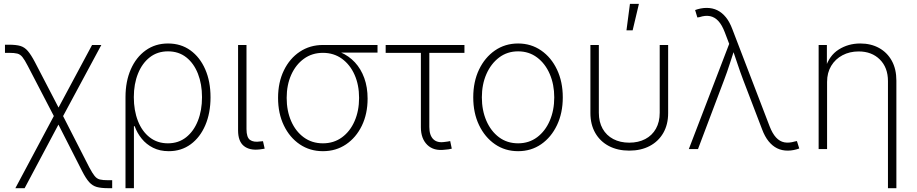

<svg xmlns="http://www.w3.org/2000/svg" viewBox="-20 -777 4781 1001"><path d="M60.1 204.1 272.5 -194.3H297.4L445.8 96.2Q461.9 126.5 473.4 140.6Q484.9 154.8 500.5 158.7Q516.1 162.6 543.9 162.6H564.9V204.1H543.9Q507.3 204.1 484.6 197.8Q461.9 191.4 444.8 172.4Q427.7 153.3 408.2 115.2L284.7 -127.4L108.4 204.1ZM268.6 -156.7 125 -433.1Q108.4 -465.3 96.9 -479.5Q85.4 -493.7 70.3 -497.6Q55.2 -501.5 26.9 -501.5H5.9V-543.9H26.9Q64 -543.9 86.2 -537.4Q108.4 -530.8 125.2 -511Q142.1 -491.2 162.1 -453.1L285.2 -216.3L460 -542.5H508.3L300.8 -156.7Z M634.3 204.1V-270.5Q634.3 -352.5 661.9 -415.5Q689.5 -478.5 739.5 -514.4Q789.6 -550.3 856 -550.3Q923.3 -550.3 972.9 -514.4Q1022.5 -478.5 1050 -415.5Q1077.6 -352.5 1077.6 -270Q1077.6 -188 1050.5 -124.5Q1023.4 -61 974.4 -24.9Q925.3 11.2 859.9 11.2Q813.5 11.2 778.1 -6.6Q742.7 -24.4 718.8 -54Q694.8 -83.5 682.1 -119.1H678.2V204.1ZM855.5 -29.8Q910.6 -29.8 950.4 -61.3Q990.2 -92.8 1011.7 -147.2Q1033.2 -201.7 1033.2 -270.5Q1033.2 -338.4 1012 -392.6Q990.7 -446.8 951.2 -478Q911.6 -509.3 856 -509.3Q800.8 -509.3 761 -478.3Q721.2 -447.3 699.5 -393.3Q677.7 -339.4 677.7 -270.5Q677.7 -201.2 699 -146.7Q720.2 -92.3 760.3 -61Q800.3 -29.8 855.5 -29.8Z M1334 2Q1281.2 8.3 1251.2 -16.1Q1221.2 -40.5 1221.2 -97.2V-542.5H1265.1V-104Q1265.1 -60.5 1283.7 -47.4Q1302.2 -34.2 1336.9 -39.6Q1343.3 -40 1345.2 -40.3Q1347.2 -40.5 1351.1 -41L1359.9 -2Q1354.5 -1 1347.9 0Q1341.3 1 1334 2Z M1663.6 11.2Q1595.7 11.2 1543 -24.4Q1490.2 -60.1 1460 -122.8Q1429.7 -185.5 1429.7 -266.6Q1429.7 -347.7 1460 -409.9Q1490.2 -472.2 1543 -507.3Q1595.7 -542.5 1663.6 -542.5H1948.2V-502.9H1723.6L1663.6 -501.5Q1606.9 -501.5 1564.5 -470.7Q1522 -439.9 1498.3 -387Q1474.6 -334 1474.6 -266.6Q1474.6 -199.2 1498 -145.5Q1521.5 -91.8 1564 -60.8Q1606.4 -29.8 1663.6 -29.8Q1720.2 -29.8 1762.7 -60.8Q1805.2 -91.8 1828.6 -145.5Q1852.1 -199.2 1852.1 -266.6Q1852.1 -334 1828.6 -387Q1805.2 -439.9 1762.7 -470.7Q1720.2 -501.5 1663.6 -501.5V-522Q1713.9 -522 1756.3 -503.9Q1798.8 -485.8 1830.3 -451.9Q1861.8 -418 1879.2 -370.1Q1896.5 -322.3 1896.5 -262.7Q1896.5 -183.6 1866.5 -121.6Q1836.4 -59.6 1783.9 -24.2Q1731.4 11.2 1663.6 11.2Z M2300.3 3.4Q2241.2 11.2 2207.8 -21.5Q2174.3 -54.2 2174.3 -113.3V-501.5H1990.7V-542.5H2401.4V-501.5H2218.3V-115.2Q2218.3 -71.8 2239 -51.3Q2259.8 -30.8 2298.8 -37.1Q2305.2 -37.6 2312.7 -38.8Q2320.3 -40 2327.1 -41.5L2335.4 -2Q2328.1 0 2318.8 1.5Q2309.6 2.9 2300.3 3.4Z M2681.2 11.2Q2613.3 11.2 2560.5 -25.1Q2507.8 -61.5 2477.5 -124.8Q2447.3 -188 2447.3 -269.5Q2447.3 -351.1 2477.5 -414.3Q2507.8 -477.5 2560.5 -513.9Q2613.3 -550.3 2681.2 -550.3Q2748.5 -550.3 2801.3 -513.9Q2854 -477.5 2884 -414.1Q2914.1 -350.6 2914.1 -269.5Q2914.1 -188 2884 -124.8Q2854 -61.5 2801.5 -25.1Q2749 11.2 2681.2 11.2ZM2681.2 -29.8Q2737.8 -29.8 2780.3 -61.5Q2822.8 -93.3 2846.2 -147.7Q2869.6 -202.1 2869.6 -269.5Q2869.6 -336.4 2846.2 -390.9Q2822.8 -445.3 2780.3 -477.3Q2737.8 -509.3 2681.2 -509.3Q2624.5 -509.3 2582 -477.1Q2539.6 -444.8 2515.9 -390.9Q2492.2 -336.9 2492.2 -269.5Q2492.2 -202.1 2515.6 -147.7Q2539.1 -93.3 2581.5 -61.5Q2624 -29.8 2681.2 -29.8Z M3260.7 8.3Q3200.2 8.3 3154.5 -15.6Q3108.9 -39.6 3083.5 -83.7Q3058.1 -127.9 3058.1 -187.5V-542.5H3102.1V-189Q3102.1 -141.1 3121.8 -106Q3141.6 -70.8 3177.5 -52Q3213.4 -33.2 3260.7 -33.2Q3308.1 -33.2 3344 -52Q3379.9 -70.8 3399.7 -106Q3419.4 -141.1 3419.4 -189V-542.5H3463.4V-187.5Q3463.4 -127.9 3438 -83.7Q3412.6 -39.6 3366.9 -15.6Q3321.3 8.3 3260.7 8.3ZM3246.1 -618.7 3264.2 -756.8H3311L3278.3 -618.7Z M3571.3 0 3781.7 -548.3 3758.8 -608.4Q3744.1 -647 3725.1 -667.5Q3706.1 -688 3681.6 -692.9Q3657.2 -697.8 3626.5 -687.5L3615.7 -686L3604 -724.6Q3617.2 -729.5 3632.8 -732.7Q3648.4 -735.8 3664.1 -735.8Q3694.8 -735.8 3719.7 -723.6Q3744.6 -711.4 3764.4 -687Q3784.2 -662.6 3798.3 -624.5L3992.2 -119.1Q4006.8 -81.1 4025.9 -60.3Q4044.9 -39.6 4069.3 -34.9Q4093.8 -30.3 4124.5 -39.6L4134.8 -41.5L4147 -2.9Q4133.8 2 4118.4 5.1Q4103 8.3 4086.9 8.3Q4056.2 8.3 4031.5 -3.9Q4006.8 -16.1 3987.1 -40.5Q3967.3 -64.9 3953.1 -103L3855 -359.4Q3838.9 -401.9 3825.2 -443.4Q3811.5 -484.9 3796.9 -526.9H3811.5Q3797.9 -485.8 3784.4 -443.6Q3771 -401.4 3754.9 -359.4L3619.1 0Z M4292 -350.1V0H4248V-542.5H4291V-420.4H4282.7Q4302.7 -487.3 4352.8 -518.8Q4402.8 -550.3 4464.8 -550.3Q4520.5 -550.3 4563 -526.9Q4605.5 -503.4 4629.4 -460.2Q4653.3 -417 4653.3 -356.4V204.1H4609.4V-354Q4609.4 -424.8 4567.1 -466.8Q4524.9 -508.8 4456.5 -508.8Q4409.7 -508.8 4372.3 -489Q4335 -469.2 4313.5 -433.6Q4292 -397.9 4292 -350.1Z"/></svg>

Font: Inter 16pt ExtraLight
Style: Regular
Weight: 250
Version: Version 4.001;git-66647c0bb